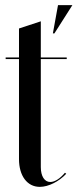

<svg xmlns="http://www.w3.org/2000/svg" viewBox="-20 -719 302 748"><path d="M192 -589 262 -699H206L186 -589ZM135 9C169 9 210 -12 238 -42L233 -46C214 -23 193 -10 176 -10C153 -10 139 -33 139 -68V-489H240V-495H139V-636L54 -608V-495H2V-489H54V-99C54 -34 86 9 135 9Z"/></svg>

Font: Moniqa SemBd Display
Style: Regular
Weight: 600
Designer: Rajesh Rajput
Foundry: Rajesh Rajput
Version: Version 1.000